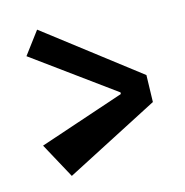

<svg xmlns="http://www.w3.org/2000/svg" viewBox="-52 -566 442 458"><g transform="rotate(-10 169.5 -337.0)"><path d="M87 -158 32 -241 236 -330V-334L30 -458L66 -516L304 -364L308 -298Z"/></g></svg>

Font: Bahiana
Style: Regular
Weight: 400
Designer: Pablo Cosgaya & Dani Raskovsky
Foundry: Pablo Cosgaya & Dani Raskovsky
Version: Version 1.005